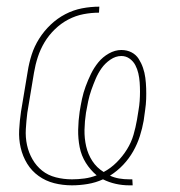

<svg xmlns="http://www.w3.org/2000/svg" viewBox="-20 -548 540 576"><path d="M368 8Q347 8 327 3.5Q307 -1 289 -10Q267 0 243 4Q219 8 196 8Q168 8 142.5 1.5Q117 -5 96 -20Q75 -35 61.5 -57Q48 -79 42 -105Q36 -131 37.5 -158.5Q39 -186 43 -213L63 -333Q67 -359 75 -384Q83 -409 97.5 -432Q112 -455 132 -474Q152 -493 176 -505.5Q200 -518 226 -523Q252 -528 278 -528L277 -510Q254 -510 230.5 -505.5Q207 -501 185 -489.5Q163 -478 144.5 -460Q126 -442 113.5 -421Q101 -400 93.5 -377Q86 -354 82 -330L62 -210Q59 -186 57.5 -161Q56 -136 61 -113Q66 -90 77.5 -70Q89 -50 106.5 -36Q124 -22 147.5 -16Q171 -10 196 -10Q214 -10 233 -12.5Q252 -15 270 -22Q251 -38 237.5 -59.5Q224 -81 219 -106.5Q214 -132 214.5 -159Q215 -186 219 -213Q222 -232 226 -251Q230 -270 237 -289Q244 -308 253 -326.5Q262 -345 275 -361Q288 -377 306.5 -387.5Q325 -398 344 -398Q361 -398 374.5 -391Q388 -384 396 -371.5Q404 -359 409 -344.5Q414 -330 416 -314.5Q418 -299 418.5 -283Q419 -267 418.5 -251Q418 -235 415.5 -218.5Q413 -202 411 -186Q407 -163 399.5 -139.5Q392 -116 379.5 -94Q367 -72 349.5 -53.5Q332 -35 310 -21Q323 -15 337.5 -12.5Q352 -10 368 -10H377L378 8ZM291 -32Q312 -43 330 -61Q348 -79 361 -100Q374 -121 380.5 -143.5Q387 -166 391 -189Q393 -203 395.5 -217Q398 -231 399 -245Q400 -259 400 -273Q400 -287 399 -301Q398 -315 395 -328Q392 -341 386 -352.5Q380 -364 369 -372Q358 -380 344 -380Q327 -380 311 -369Q295 -358 284.5 -343Q274 -328 267 -311.5Q260 -295 254 -278Q248 -261 244.5 -244Q241 -227 238 -210Q234 -184 233.5 -158.5Q233 -133 238.5 -109Q244 -85 257 -65Q270 -45 291 -32Z"/></svg>

Font: Iosevka Thin Oblique
Style: Regular
Weight: 100
Italic angle: -9°
Monospace: yes
Designer: Belleve Invis
Foundry: Belleve Invis
Version: Version 32.5.0; ttfautohint (v1.8.4)